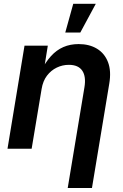

<svg xmlns="http://www.w3.org/2000/svg" viewBox="-20 -773 640 998"><path d="M196.3 -310.5 144.5 0H19L107.4 -535.6H228.5L207 -402.3L192.4 -402.8Q216.3 -449.7 244.9 -481.2Q273.4 -512.7 309.1 -528.3Q344.7 -543.9 388.7 -543.9Q444.3 -543.9 484.1 -519.8Q523.9 -495.6 541.5 -449.7Q559.1 -403.8 547.9 -337.9L458 204.1H332L418.9 -319.3Q428.2 -375 407.7 -405.5Q387.2 -436 337.9 -436Q304.7 -436 274.9 -421.6Q245.1 -407.2 224.1 -379.6Q203.1 -352.1 196.3 -310.5ZM319.3 -604 360.8 -753.4H478L397.5 -604Z"/></svg>

Font: Inter 20pt SemiBold
Style: Italic
Weight: 600
Italic angle: -9.3988°
Version: Version 4.001;git-66647c0bb